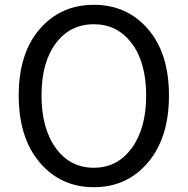

<svg xmlns="http://www.w3.org/2000/svg" viewBox="-20 -767 782 800"><path d="M371 13Q233 13 145.5 -90Q58 -193 58 -369Q58 -545 145.5 -646Q233 -747 371 -747Q509 -747 596.5 -646Q684 -545 684 -369Q684 -193 596.5 -90Q509 13 371 13ZM371 -68Q469 -68 529 -150Q589 -232 589 -369Q589 -507 529 -586.5Q469 -666 371 -666Q272 -666 212.5 -586.5Q153 -507 153 -369Q153 -232 212.5 -150Q272 -68 371 -68Z"/></svg>

Font: Noto Sans CJK KR Regular (TTF)
Style: Regular
Weight: 400
Designer: Ryoko NISHIZUKA 西塚涼子 (kana & ideographs); Paul D. Hunt (Latin, Greek & Cyrillic); Wenlong ZHANG 张文龙 (bopomofo); Sandoll 
Foundry: Adobe Systems Incorporated
Version: Version 1.004;PS 1.004;hotconv 1.0.82;makeotf.lib2.5.63406